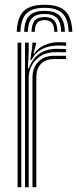

<svg xmlns="http://www.w3.org/2000/svg" viewBox="-20 -777 320 797"><path d="M164.8 -757.2Q224.2 -757.2 251 -731.1Q277.8 -705 280.2 -645H265Q262.8 -698.2 239.5 -721.4Q216.2 -744.5 164.8 -744.5Q113.2 -744.5 90 -721.4Q66.8 -698.2 64.8 -645H49.5Q51.8 -705 78.5 -731.1Q105.2 -757.2 164.8 -757.2ZM164.8 -731.8Q208.2 -731.8 228 -711.6Q247.8 -691.5 249.5 -645H234.2Q232.8 -684.5 216.6 -701.8Q200.5 -719 164.8 -719Q129 -719 112.9 -701.8Q96.8 -684.5 95.5 -645H80.2Q81.8 -691.5 101.4 -711.6Q121 -731.8 164.8 -731.8ZM164.8 -706.2Q192.8 -706.2 205.1 -692.1Q217.5 -678 218.8 -645H205.2Q205.2 -671 195.4 -682.2Q185.5 -693.5 164.8 -693.5Q144.5 -693.5 134.6 -682.2Q124.8 -671 124.5 -645H110.8Q111.8 -678 124.4 -692.1Q137 -706.2 164.8 -706.2ZM83.8 0V-600H99L99.2 -563L95.8 -493.2H99.8Q114 -532.8 143 -553.5Q172 -574.2 215 -574.2Q225.8 -574.2 236.9 -573.9Q248 -573.5 254.5 -573.2V-559.5Q247.5 -560 235.6 -560.2Q223.8 -560.5 212.5 -560.5Q174.2 -560.5 149 -544.6Q123.8 -528.8 111.5 -504.5Q99.2 -480.2 99.2 -454.8V0ZM53 0V-600H68.5V0ZM114.8 0V-456Q114.8 -494.2 138.4 -519.9Q162 -545.5 206.2 -545.5Q218.5 -545.5 230.9 -545.5Q243.2 -545.5 254.5 -545.5V-531.8Q243.2 -532 230.6 -531.9Q218 -531.8 206.2 -531.8Q167 -531.8 148.9 -510.8Q130.8 -489.8 130.8 -457.2V0ZM105.8 -527.8 114.2 -587V-600H129.8L130 -595.8L119 -554H122Q136.5 -577 164 -589.4Q191.5 -601.8 221.2 -601.8Q228.2 -601.8 236.6 -601.5Q245 -601.2 254.5 -600.5V-586.8Q246.2 -587.5 238.2 -587.8Q230.2 -588 222.2 -588Q184.5 -588 155.9 -573.9Q127.2 -559.8 110.2 -527.8Z"/></svg>

Font: Big Shoulders Inline Display Thin Medium
Style: Regular
Weight: 500
Version: Version 2.002